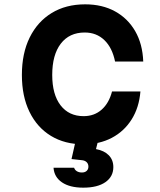

<svg xmlns="http://www.w3.org/2000/svg" viewBox="-20 -648 740 886"><path d="M366 18Q279 18 215 -21Q151 -60 116 -132Q81 -204 81 -302Q81 -402 117 -475Q153 -548 218.5 -588Q284 -628 373 -628Q452 -628 511 -595.5Q570 -563 604 -504Q638 -445 641 -364H511Q498 -428 461.5 -463Q425 -498 371 -498Q300 -498 260.5 -446.5Q221 -395 221 -302Q221 -212 259.5 -162Q298 -112 366 -112Q415 -112 449 -142Q483 -172 497 -226H628Q622 -152 587.5 -97Q553 -42 496 -12Q439 18 366 18ZM334 -20H438L423 40Q461 47 482 68.5Q503 90 503 123Q503 167 466.5 192.5Q430 218 364 218Q302 218 266 193.5Q230 169 227 126H322Q325 136 334.5 142Q344 148 358 148Q372 148 380 140.5Q388 133 388 121Q388 108 379.5 100Q371 92 356 91L310 86Z"/></svg>

Font: Martian Mono SemiExpanded SemiBold
Style: Regular
Weight: 600
Monospace: yes
Version: Version 0.930